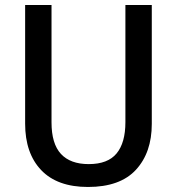

<svg xmlns="http://www.w3.org/2000/svg" viewBox="-20 -734 704 764"><path d="M584 -241Q584 -127 521 -58.5Q458 10 330 10Q208 10 144 -57Q80 -124 80 -242V-714H185V-247Q185 -162 222.5 -121.5Q260 -81 333 -81Q409 -81 444 -123.5Q479 -166 479 -248V-714H584Z"/></svg>

Font: Noto Sans Gujarati UI SemiCondensed Medium
Style: Regular
Weight: 500
Width: 4
Designer: Jelle Bosma - Monotype Design Team, Universal Thirst
Foundry: Monotype Imaging Inc.
Version: Version 2.106; ttfautohint (v1.8.4.7-5d5b)